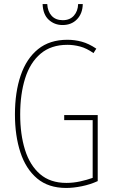

<svg xmlns="http://www.w3.org/2000/svg" viewBox="-20 -921 560 951"><path d="M298 -351H464V-24Q427 -7 385 1.5Q343 10 308 10Q220 10 164 -37Q108 -84 81 -166.5Q54 -249 54 -354Q54 -464 82.5 -547.5Q111 -631 168.5 -677.5Q226 -724 314 -724Q350 -724 385 -714.5Q420 -705 457 -680L443 -658Q409 -682 377 -690.5Q345 -699 314 -699Q233 -699 181 -655Q129 -611 104.5 -533Q80 -455 80 -354Q80 -255 104 -178.5Q128 -102 178.5 -58.5Q229 -15 309 -15Q343 -15 377 -22.5Q411 -30 439 -40V-326H298ZM390 -901Q389 -854 361.5 -825.5Q334 -797 290 -797Q250 -797 221.5 -823Q193 -849 191 -901H214Q216 -864 236 -842.5Q256 -821 291 -821Q326 -821 346 -843.5Q366 -866 367 -901Z"/></svg>

Font: Noto Sans ExtraCondensed Thin
Style: Regular
Weight: 100
Width: 2
Designer: Monotype Design Team
Foundry: Monotype Imaging Inc.
Version: Version 2.013; ttfautohint (v1.8.4.7-5d5b)